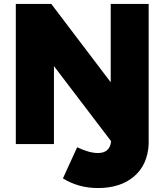

<svg xmlns="http://www.w3.org/2000/svg" viewBox="-20 -721 823 961"><path d="M534.2 -701.2H724.1V0Q719.2 103.5 651.1 161.9Q583 220.2 470.2 220.2Q373 220.2 294.9 171.9L366.2 16.1Q426.8 44.9 470.2 44.9Q530.3 44.9 536.1 -14.2L250 -390.1V0H59.1V-701.2H236.8L534.2 -309.1Z"/></svg>

Font: Montserrat-Arabic ExtraBold
Style: Regular
Weight: 800
Designer: Mohamed Gaber
Foundry: Kief Type Foundry
Version: Version 5.008;PS 005.008;hotconv 1.0.88;makeotf.lib2.5.64775